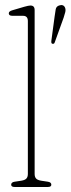

<svg xmlns="http://www.w3.org/2000/svg" viewBox="-20 -745 281 765"><path d="M118 -705V-52Q118 -40.5 123.5 -34Q129 -27.5 144 -25L170.5 -21Q184.5 -19 184.5 -9Q184.5 0 170.5 0H38.5Q24.5 0 24.5 -9Q24.5 -19 38.5 -21L65 -25Q80 -27.5 85.5 -34Q91 -40.5 91 -52V-661Q91 -682 72 -682H29.5Q15 -682 15 -692Q15 -700 29 -704L76.5 -718Q94 -723 101.5 -723Q118 -723 118 -705ZM197.5 -678.5Q200 -697 202 -708Q204 -719 215 -723Q232.5 -729 239 -715Q242.5 -707 240 -696.5Q237.5 -686 233.5 -674.5L198 -576Q196 -569.5 189.5 -570.5Q183.5 -571 184.5 -581.5Z"/></svg>

Font: Fraunces 144pt SuperSoft Thin
Style: Regular
Weight: 100
Version: Version 1.000;[0bf87f6ff]